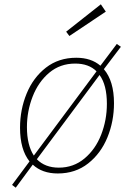

<svg xmlns="http://www.w3.org/2000/svg" viewBox="-20 -798 620 891"><path d="M541 -581 462 -477Q509 -422 509 -319Q509 -235 478.5 -160.5Q448 -86 389 -39.5Q330 7 248 7Q176 7 132 -34L53 73L36 60L117 -49Q73 -104 73 -205Q73 -289 103.5 -363.5Q134 -438 193 -484Q252 -530 334 -530Q403 -530 446 -493L522 -594ZM105 -208Q105 -125 137 -76L428 -467Q392 -503 329 -503Q259 -503 208.5 -460.5Q158 -418 131.5 -350Q105 -282 105 -208ZM476 -316Q476 -404 442 -450L151 -59Q189 -20 253 -20Q321 -20 372 -62.5Q423 -105 449.5 -173Q476 -241 476 -316ZM471 -744 302 -631 287 -651 448 -778Z"/></svg>

Font: Bitter Pro ExtraLight
Style: Italic
Weight: 275
Italic angle: -9°
Designer: Sol Matas, and Bitter project Authors
Foundry: Sol Matas
Version: Version 1.010